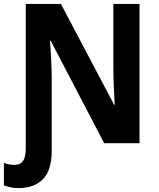

<svg xmlns="http://www.w3.org/2000/svg" viewBox="-52 -734 815 984"><path d="M42 230Q19 230 0 225.5Q-19 221 -32 216V101Q-22 105 -8 108Q6 111 23 111Q51 111 65.5 91.5Q80 72 80 27V-714H260L533 -197H536Q533 -242 531 -294Q529 -346 529 -381V-714H663V0H482L208 -525H204Q208 -479 210.5 -425Q213 -371 213 -334V38Q213 140 167.5 185Q122 230 42 230Z"/></svg>

Font: Noto Sans SemiCondensed
Style: Bold
Weight: 700
Width: 4
Designer: Monotype Design Team
Foundry: Monotype Imaging Inc.
Version: Version 2.013; ttfautohint (v1.8.4.7-5d5b)